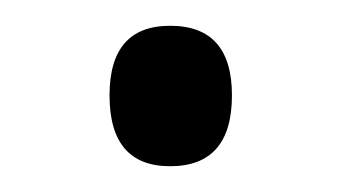

<svg xmlns="http://www.w3.org/2000/svg" viewBox="-20 -431 265 149"><path d="M65 -357Q65 -411 112 -411Q160 -411 160 -357Q160 -302 112 -302Q65 -302 65 -357Z"/></svg>

Font: Noto Serif Light
Style: Regular
Weight: 300
Designer: Monotype Design Team
Foundry: Monotype Imaging Inc.
Version: Version 1.001